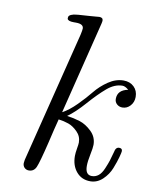

<svg xmlns="http://www.w3.org/2000/svg" viewBox="-81 -755 662 828"><g transform="rotate(10 250.5 -341.5)"><path d="M75.2 -16.1Q75.2 -21 77.1 -30.8L220.2 -603Q225.1 -625 225.1 -631.8Q225.1 -651.9 191.9 -651.9H182.1Q157.2 -651.9 153.8 -662.1V-667Q153.8 -671.9 156.5 -675Q159.2 -678.2 164.6 -680.7Q169.9 -683.1 176.5 -684.6Q183.1 -686 195.1 -687Q207 -688 217 -688.5Q227.1 -689 245.1 -690.4Q263.2 -691.9 276.9 -692.9Q277.8 -692.9 281.5 -693.4Q285.2 -693.8 287.1 -693.8Q303.2 -693.8 303.2 -680.2Q303.2 -676.3 300.8 -666L200.2 -261.2Q229 -276.4 261 -308.6Q293 -340.8 315.9 -369.4Q338.9 -397.9 371.3 -419.9Q403.8 -441.9 438 -441.9Q465.8 -441.9 483.4 -425Q501 -408.2 501 -380.9Q501 -357.9 486.6 -342Q472.2 -326.2 452.1 -326.2Q438 -326.2 428 -335.2Q418 -344.2 418 -357.9Q418 -397 463.9 -405.8Q448.7 -418.9 437 -418.9Q402.8 -418.9 369.9 -390.9Q336.9 -362.8 296.9 -317.4Q256.8 -272 224.1 -249Q253.9 -245.1 281 -236.6Q308.1 -228 333 -204.1Q357.9 -180.2 357.9 -146Q357.9 -132.8 351.6 -102.3Q345.2 -71.8 345.2 -51.8Q345.2 -12.2 373.5 -12.2Q373.5 -12.2 374 -12.2Q390.1 -12.2 403.1 -22.7Q416 -33.2 425.5 -56.2Q435.1 -79.1 439 -91.6Q442.9 -104 450.2 -130.9Q454.1 -152.8 469.2 -152.8Q483.4 -152.8 482.9 -140.1Q482.9 -135.3 477.1 -113.5Q471.2 -91.8 459.7 -62.5Q448.2 -33.2 424.6 -11Q400.9 11.2 371.1 11.2Q333 11.2 310.1 -15.9Q287.1 -43 287.1 -85Q287.1 -98.1 290.5 -117.7Q293.9 -137.2 293.9 -145Q293.9 -171.9 274.4 -191.4Q254.9 -210.9 234.4 -218Q213.9 -225.1 190.9 -228Q179.7 -186 165 -122.1Q143.1 -31.2 133.5 -10Q124 11.2 102.1 11.2Q90.8 11.2 83 3.7Q75.2 -3.9 75.2 -16.1Z"/></g></svg>

Font: CMU Classical Serif
Style: Italic
Weight: 500
Italic angle: -14.04°
Version: Version 0.7.0